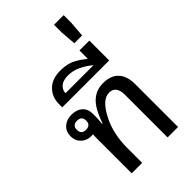

<svg xmlns="http://www.w3.org/2000/svg" viewBox="-285 -1071 1169 1169"><g transform="rotate(-45 299.5 -487.0)"><path d="M120 0V-308Q120 -323 121 -335Q115 -334 107 -334Q67 -334 41.5 -359Q16 -384 16 -423Q16 -463 43 -487.5Q70 -512 113 -512Q157 -512 183 -488.5Q209 -465 209 -425V-392Q209 -383 208 -370.5Q207 -358 205 -340H209Q220 -371 232.5 -398.5Q245 -426 258 -444Q281 -477 312 -494.5Q343 -512 384 -512Q450 -512 484.5 -475.5Q519 -439 519 -371V0H429V-371Q429 -406 414 -425.5Q399 -445 370 -445Q339 -445 310.5 -418.5Q282 -392 254 -336Q210 -245 210 -128V0ZM111 -384Q151 -384 151 -423Q151 -462 111 -462Q71 -462 71 -423Q71 -384 111 -384Z M105 -583V-610Q105 -672 144.5 -711Q184 -750 254 -750Q314 -750 353 -729.5Q392 -709 420 -684H424V-754H509V-583ZM180 -630H421Q391 -656 351 -676Q311 -696 266 -696Q224 -696 202 -676.5Q180 -657 180 -630Z M433 -807 425 -908V-974H508V-908L500 -807Z"/></g></svg>

Font: Noto Sans Thai Looped UI
Style: Regular
Weight: 400
Designer: Cadson Demak Team
Foundry: Cadson Demak Co., Ltd.
Version: Version 1.000